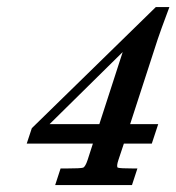

<svg xmlns="http://www.w3.org/2000/svg" viewBox="-20 -534 509 554"><path d="M334 -383.8 123 -175.8H266.6ZM468.8 -513.7Q441.4 -440.4 435.1 -420.9L355.5 -175.8H436.5L418 -119.6H337.4L321.8 -72.8Q315.4 -53.7 319.8 -50.3Q326.2 -47.9 365.2 -47.9H376.5L360.8 0H139.2L154.8 -47.9H171.9Q212.4 -47.9 220.2 -50.3Q226.6 -53.7 232.9 -72.8L248 -119.6H57.1L71.8 -164.1L429.7 -513.7Z"/></svg>

Font: RIT Rachana
Style: Bold Italic
Weight: 700
Designer: Hussain KH
Version: 1.4.7